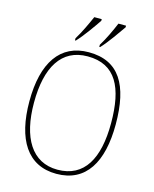

<svg xmlns="http://www.w3.org/2000/svg" viewBox="-136 -1021 900 1121"><g transform="rotate(15 314.5 -460.5)"><path d="M365 -784V-771H370C409 -812 460 -887 484 -921V-931H438C419 -886 393 -829 365 -784ZM218 -784V-771H223C262 -812 314 -887 337 -921V-931H292C272 -886 246 -829 218 -784ZM314 10C493 10 575 -131 575 -358C575 -597 498 -725 315 -725C143 -725 53 -593 53 -359C53 -129 139 10 314 10ZM314 -15C159 -15 81 -147 81 -358C81 -573 157 -700 315 -700C485 -700 547 -573 547 -358C547 -145 476 -15 314 -15Z"/></g></svg>

Font: Noto Serif Sinhala SemiCondensed Thin
Style: Regular
Weight: 100
Width: 4
Designer: Jelle Bosma - Monotype Design Team
Foundry: Monotype Imaging Inc.
Version: Version 2.007